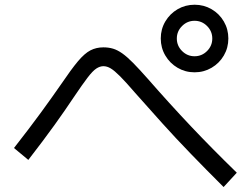

<svg xmlns="http://www.w3.org/2000/svg" viewBox="-20 -798 1040 796"><path d="M786.6 -498.2Q748.2 -498.2 716.2 -517Q684.2 -535.8 665.4 -567.8Q646.5 -599.8 646.5 -638.5Q646.5 -677.2 665.4 -709.1Q684.2 -740.9 716.2 -759.7Q748.2 -778.4 786.9 -778.4Q825.3 -778.4 857.4 -759.7Q889.4 -741 908 -709Q926.7 -676.9 926.7 -638.4Q926.7 -599.9 908 -567.9Q889.3 -535.8 857.2 -517Q825.1 -498.2 786.6 -498.2ZM786.6 -564.8Q816.8 -564.8 838.5 -586.5Q860.1 -608.1 860.1 -638.3Q860.1 -668.5 838.5 -690.1Q816.8 -711.8 786.6 -711.8Q756.5 -711.8 734.8 -690.1Q713.1 -668.5 713.1 -638.3Q713.1 -608.1 734.8 -586.5Q756.5 -564.8 786.6 -564.8ZM907 -22.6Q833.6 -95.6 771 -160.5Q708.3 -225.3 652 -287.8Q595.6 -350.3 539.7 -413.6Q501.3 -458.3 477.8 -481.8Q454.3 -505.3 439 -514.4Q423.7 -523.6 408.7 -523.6Q394.3 -523.6 379.3 -513.8Q364.3 -504 343.2 -476.3Q322 -448.6 286.3 -395.6Q251.4 -343 206.4 -280.3Q161.4 -217.6 97.4 -135L38 -184.4Q102.6 -267 149.6 -331.3Q196.6 -395.7 233 -448.3Q275.3 -510.7 303.1 -543.9Q331 -577 355.2 -589.4Q379.3 -601.7 408.7 -601.7Q430.3 -601.7 448.7 -596.2Q467 -590.7 486.9 -576.7Q506.7 -562.7 531.7 -537.4Q556.7 -512 592.4 -471.7Q682.4 -368.7 771.7 -274.3Q861 -180 961.7 -82Z"/></svg>

Font: M PLUS 1 Thin
Style: Regular
Weight: 100
Designer: Coji Morishita
Foundry: UNDERFOREST DESIGN
Version: Version 1.001